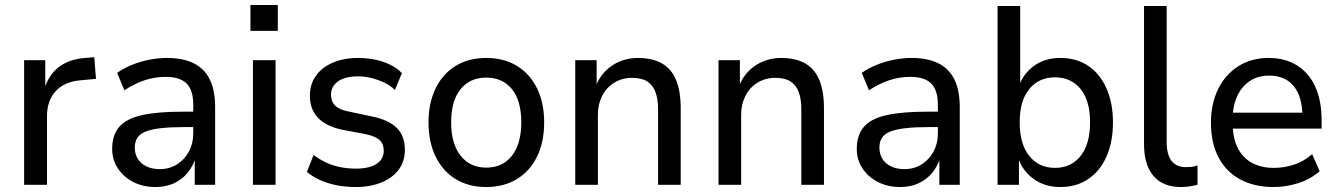

<svg xmlns="http://www.w3.org/2000/svg" viewBox="-20 -743 5380 772"><path d="M77 0V-501H162V-382H157Q175 -441 216 -473Q257 -505 322 -510L359 -513L366 -426L302 -420Q238 -414 203.5 -376Q169 -338 169 -276V0Z M605 9Q555 9 515.5 -11.5Q476 -32 453.5 -66.5Q431 -101 431 -144Q431 -200 459.5 -233Q488 -266 550.5 -280Q613 -294 715 -294H771V-232H718Q664 -232 626 -227.5Q588 -223 565.5 -214Q543 -205 532.5 -189Q522 -173 522 -150Q522 -110 549.5 -86.5Q577 -63 623 -63Q661 -63 691.5 -82Q722 -101 739.5 -133.5Q757 -166 757 -206V-322Q757 -381 730 -407.5Q703 -434 646 -434Q604 -434 563.5 -421Q523 -408 480 -380L451 -450Q478 -469 511.5 -482.5Q545 -496 581 -503Q617 -510 651 -510Q715 -510 758 -489Q801 -468 823 -424.5Q845 -381 845 -312V0H763V-111H767Q757 -76 734.5 -48.5Q712 -21 679.5 -6Q647 9 605 9Z M987 -619V-723H1097V-619ZM997 0V-501H1088V0Z M1410 9Q1371 9 1334.5 2Q1298 -5 1267 -19Q1236 -33 1214 -52L1241 -120Q1266 -101 1293.5 -88.5Q1321 -76 1351 -70.5Q1381 -65 1410 -65Q1465 -65 1494 -84Q1523 -103 1523 -137Q1523 -165 1505.5 -180.5Q1488 -196 1448 -204L1353 -222Q1290 -236 1258 -270Q1226 -304 1226 -358Q1226 -404 1250 -438Q1274 -472 1318 -491Q1362 -510 1420 -510Q1454 -510 1487 -503.5Q1520 -497 1548.5 -483Q1577 -469 1596 -449L1568 -381Q1549 -400 1524 -411.5Q1499 -423 1472.5 -429.5Q1446 -436 1420 -436Q1368 -436 1339.5 -416Q1311 -396 1311 -362Q1311 -335 1327.5 -318.5Q1344 -302 1380 -295L1474 -275Q1541 -262 1574.5 -229.5Q1608 -197 1608 -141Q1608 -95 1583.5 -61.5Q1559 -28 1514 -9.5Q1469 9 1410 9Z M1935 9Q1864 9 1812 -23Q1760 -55 1731.5 -113.5Q1703 -172 1703 -251Q1703 -329 1731.5 -387.5Q1760 -446 1812 -478Q1864 -510 1935 -510Q2006 -510 2058.5 -478Q2111 -446 2139.5 -387.5Q2168 -329 2168 -251Q2168 -172 2139.5 -113.5Q2111 -55 2058.5 -23Q2006 9 1935 9ZM1935 -69Q2001 -69 2038.5 -117Q2076 -165 2076 -251Q2076 -338 2038.5 -384.5Q2001 -431 1935 -431Q1870 -431 1832 -384.5Q1794 -338 1794 -251Q1794 -165 1832 -117Q1870 -69 1935 -69Z M2293 0V-501H2379V-393H2374Q2396 -450 2442 -480Q2488 -510 2545 -510Q2603 -510 2641.5 -488Q2680 -466 2698.5 -421Q2717 -376 2717 -308V0H2626V-303Q2626 -345 2615.5 -373Q2605 -401 2582.5 -415.5Q2560 -430 2522 -430Q2482 -430 2450.5 -411Q2419 -392 2401.5 -358Q2384 -324 2384 -282V0Z M2869 0V-501H2955V-393H2950Q2972 -450 3018 -480Q3064 -510 3121 -510Q3179 -510 3217.5 -488Q3256 -466 3274.5 -421Q3293 -376 3293 -308V0H3202V-303Q3202 -345 3191.5 -373Q3181 -401 3158.5 -415.5Q3136 -430 3098 -430Q3058 -430 3026.5 -411Q2995 -392 2977.5 -358Q2960 -324 2960 -282V0Z M3599 9Q3549 9 3509.5 -11.5Q3470 -32 3447.5 -66.5Q3425 -101 3425 -144Q3425 -200 3453.5 -233Q3482 -266 3544.5 -280Q3607 -294 3709 -294H3765V-232H3712Q3658 -232 3620 -227.5Q3582 -223 3559.5 -214Q3537 -205 3526.5 -189Q3516 -173 3516 -150Q3516 -110 3543.5 -86.5Q3571 -63 3617 -63Q3655 -63 3685.5 -82Q3716 -101 3733.5 -133.5Q3751 -166 3751 -206V-322Q3751 -381 3724 -407.5Q3697 -434 3640 -434Q3598 -434 3557.5 -421Q3517 -408 3474 -380L3445 -450Q3472 -469 3505.5 -482.5Q3539 -496 3575 -503Q3611 -510 3645 -510Q3709 -510 3752 -489Q3795 -468 3817 -424.5Q3839 -381 3839 -312V0H3757V-111H3761Q3751 -76 3728.5 -48.5Q3706 -21 3673.5 -6Q3641 9 3599 9Z M4243 9Q4181 9 4136 -23.5Q4091 -56 4072 -112H4077V0H3991V-719H4082V-394H4076Q4094 -447 4138 -478.5Q4182 -510 4243 -510Q4309 -510 4356 -478Q4403 -446 4429 -387.5Q4455 -329 4455 -251Q4455 -172 4429 -113.5Q4403 -55 4355.5 -23Q4308 9 4243 9ZM4222 -68Q4287 -68 4325 -116Q4363 -164 4363 -251Q4363 -338 4325 -385Q4287 -432 4222 -432Q4157 -432 4118.5 -385Q4080 -338 4080 -251Q4080 -164 4118.5 -116Q4157 -68 4222 -68Z M4728 9Q4656 9 4618 -35.5Q4580 -80 4580 -162V-719H4671V-170Q4671 -139 4679.5 -116.5Q4688 -94 4705 -82.5Q4722 -71 4747 -71Q4759 -71 4770.5 -72Q4782 -73 4795 -78V0Q4779 4 4763 6.5Q4747 9 4728 9Z M5101 9Q5023 9 4966 -22Q4909 -53 4879 -111Q4849 -169 4849 -250Q4849 -326 4878 -385Q4907 -444 4959.5 -477Q5012 -510 5081 -510Q5148 -510 5196 -479.5Q5244 -449 5269 -393Q5294 -337 5294 -259V-226H4919V-290H5233L5217 -272Q5217 -353 5182.5 -396Q5148 -439 5083 -439Q5038 -439 5005 -417Q4972 -395 4954 -355Q4936 -315 4936 -260V-252Q4936 -191 4955.5 -150.5Q4975 -110 5012.5 -89Q5050 -68 5102 -68Q5143 -68 5182 -80.5Q5221 -93 5256 -123L5286 -55Q5251 -23 5201 -7Q5151 9 5101 9Z"/></svg>

Font: Nunitoga
Style: Medium
Weight: 500
Designer: Vernon Adams
Foundry: Vernon Adams
Version: Version 1.0